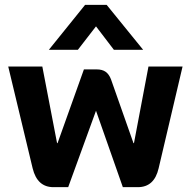

<svg xmlns="http://www.w3.org/2000/svg" viewBox="-20 -774 789 794"><path d="M115 -78 14 -499H155L216 -182H218L327 -487H380Q403 -487 417 -477Q431 -467 439 -446L532 -182H534L594 -499H735L636 -78Q618 0 550 0H488L377 -316L262 0H201Q134 0 115 -78ZM332 -754H421L572 -568H451L377 -665L302 -568H182Z"/></svg>

Font: Stavian Bold
Style: Bold
Weight: 700
Version: Version 1.000; ttfautohint (v1.6)